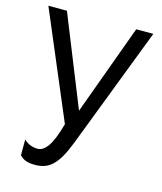

<svg xmlns="http://www.w3.org/2000/svg" viewBox="-112 -604 768 910"><g transform="rotate(15 272.5 -149.5)"><path d="M70 119Q87 134 103.5 140Q120 146 138 146Q164 146 187 114Q210 82 233 0L12 -522H103L281 -79L443 -522H527L299 72Q282 116 265.5 145Q249 174 230.5 191.5Q212 209 191 216Q170 223 145 223Q119 223 101.5 217Q84 211 70 196Z"/></g></svg>

Font: PTCRaleway Medium
Style: Regular
Weight: 500
Designer: Matt McInerney, Pablo Impallari, Rodrigo Fuenzalida
Foundry: Matt McInerney, Pablo Impallari, Rodrigo Fuenzalida
Version: Version 3.000g; ttfautohint (v1.5) -l 8 -r 28 -G 28 -x 14 -D